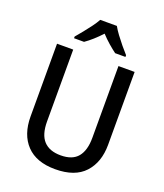

<svg xmlns="http://www.w3.org/2000/svg" viewBox="-168 -1145 1000 1172"><g transform="rotate(20 332.0 -558.5)"><path d="M584 -334Q584 -220 521 -151.5Q458 -83 330 -83Q208 -83 144 -150Q80 -217 80 -335V-807H185V-340Q185 -255 222.5 -214.5Q260 -174 333 -174Q409 -174 444 -216.5Q479 -259 479 -341V-807H584ZM386 -1034Q398 -1012 418 -985Q438 -958 459.5 -932Q481 -906 500 -885V-874H433Q410 -891 383.5 -914Q357 -937 332 -964Q280 -908 231 -874H166V-885Q184 -906 205.5 -932.5Q227 -959 246.5 -985.5Q266 -1012 278 -1034Z"/></g></svg>

Font: Noto Sans Telugu UI SemiCondensed Medium
Style: Regular
Weight: 500
Width: 4
Designer: Jelle Bosma - Monotype Design Team
Foundry: Monotype Imaging Inc.
Version: Version 2.005; ttfautohint (v1.8.4.7-5d5b)